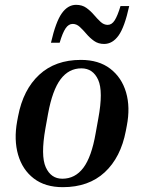

<svg xmlns="http://www.w3.org/2000/svg" viewBox="-20 -765 597 795"><path d="M505 -244 501 -223Q480 -113 413.5 -51.5Q347 10 240 10Q167 10 120 -26Q73 -62 55 -124Q37 -186 51 -263L55 -284Q76 -394 142.5 -455.5Q209 -517 315 -517Q389 -517 436.5 -480.5Q484 -444 502 -382.5Q520 -321 505 -244ZM387 -274Q408 -387 386.5 -434.5Q365 -482 317 -482Q265 -482 231 -437Q197 -392 179 -294L168 -233Q148 -120 169.5 -72.5Q191 -25 238 -25Q291 -25 325 -70Q359 -115 376 -213ZM411 -583Q387 -583 369.5 -595.5Q352 -608 338 -624.5Q324 -641 310.5 -653.5Q297 -666 281 -666Q264 -666 251.5 -647.5Q239 -629 227 -588H191Q211 -675 236 -710Q261 -745 295 -745Q320 -745 337.5 -732.5Q355 -720 369 -703.5Q383 -687 396.5 -674.5Q410 -662 426 -662Q443 -662 455 -681Q467 -700 479 -740H515Q496 -653 471 -618Q446 -583 411 -583Z"/></svg>

Font: Inria Serif
Style: Bold Italic
Weight: 700
Italic angle: -10°
Designer: Black Foundry Team
Foundry: Black Foundry
Version: Version 1.000; ttfautohint (v1.8.3)